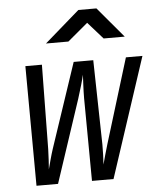

<svg xmlns="http://www.w3.org/2000/svg" viewBox="-55 -832 721 879"><g transform="rotate(-5 306.0 -392.5)"><path d="M177 -645H280L373 -723L442 -645H539L421 -785H338ZM77 0H176L302 -380C314 -417 328 -465 333 -488C332 -465 329 -417 329 -380L332 0H431L612 -550H536L417 -162C408 -132 397 -93 391 -70C393 -93 394 -132 394 -162L386 -550H296L166 -162C156 -132 146 -92 140 -70C142 -92 144 -132 145 -162L150 -550H74Z"/></g></svg>

Font: JetBrains Mono
Style: Italic
Weight: 400
Italic angle: -9°
Monospace: yes
Designer: Philipp Nurullin, Konstantin Bulenkov
Foundry: JetBrains
Version: Version 2.305